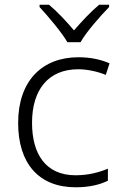

<svg xmlns="http://www.w3.org/2000/svg" viewBox="-20 -785 516 815"><path d="M266 -606H322C346 -649 405 -716 443 -755V-765H401C365 -735 326 -693 294 -656C263 -693 224 -735 188 -765H148V-755C184 -716 241 -649 266 -606ZM301 10C359 10 404 -1 438 -18V-69C400 -53 354 -41 301 -41C174 -41 116 -131 116 -264C116 -405 186 -491 312 -491C349 -491 393 -482 429 -467L445 -516C410 -532 364 -542 313 -542C160 -542 57 -443 57 -263C57 -91 145 10 301 10Z"/></svg>

Font: Noto Sans Bengali Light
Style: Regular
Weight: 300
Designer: Jelle Bosma - Monotype Design Team
Foundry: Monotype Imaging Inc.
Version: Version 2.003